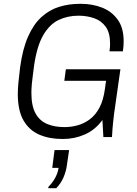

<svg xmlns="http://www.w3.org/2000/svg" viewBox="-20 -716 717 1003"><path d="M305 10Q238 10 185.5 -12.5Q133 -35 103 -86.5Q73 -138 73 -226Q73 -249 76 -282.5Q79 -316 85 -364Q98 -460 126.5 -524.5Q155 -589 196 -626.5Q237 -664 288 -680Q339 -696 397 -696H404Q462 -696 512.5 -676.5Q563 -657 594.5 -614Q626 -571 626 -500Q626 -487 625 -474.5Q624 -462 622 -448H552Q554 -459 554.5 -469.5Q555 -480 555 -489Q555 -545 532 -576.5Q509 -608 471.5 -621Q434 -634 390 -634Q333 -634 286 -611.5Q239 -589 206 -532.5Q173 -476 158 -373Q154 -341 151 -318Q148 -295 146.5 -279Q145 -263 144.5 -251.5Q144 -240 144 -231Q144 -162 166 -123Q188 -84 227 -68Q266 -52 317 -52Q352 -52 386 -61.5Q420 -71 449.5 -93Q479 -115 499.5 -153.5Q520 -192 528 -251L534 -294H316L324 -354H609L576 -122Q570 -73 567.5 -40Q565 -7 565 0H520L515 -89Q477 -37 423 -13.5Q369 10 310 10ZM232 267 233 260Q254 239 268 213.5Q282 188 286 161H253L265 68H341L329 150Q325 179 312 210Q299 241 274 267Z"/></svg>

Font: Chivo Medium ExtraLight
Style: Italic
Weight: 250
Italic angle: -8.05°
Version: Version 2.002